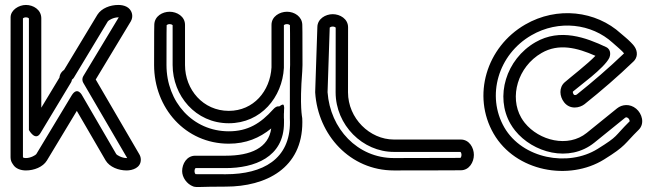

<svg xmlns="http://www.w3.org/2000/svg" viewBox="-20 -663 2630 775"><path d="M542.1 -40.7C540.3 -43.9 401.7 -282 366.4 -342.1L508.3 -577.4C520.5 -598.9 511.8 -624.6 491.6 -635.4C481.3 -640.9 469.7 -643 457.3 -643C425.1 -643 390 -630.1 373.2 -603.7C370 -598.7 310.8 -500.5 238.8 -381C230.7 -375.5 221.5 -365.9 220 -349.8L146.7 -228.3V-590.4C145.8 -624.3 114.3 -643 84.7 -643C56 -643 23.8 -623 22.8 -594.2C22.3 -580.5 22.6 -30.6 22.6 -28C22.6 -16.9 26 -8 32.8 1.1C42.9 18.1 64.5 25 84.7 25C117 25 153.2 11.5 169.3 -15.1L290.1 -215.4L406.4 -15.3C422.5 11.4 458.6 25 491.1 25C514.3 25 549.1 14.7 548.4 -19.4C548.3 -27.4 545.6 -35 542.1 -40.7ZM493.4 -25C491.3 -25 492.1 -25 491.1 -25C471.4 -25 451.5 -37.4 449.4 -40.7L312.1 -277C312.1 -277 292.9 -317 269 -277.4L126.5 -40.9C124.4 -37.5 104.6 -25 84.7 -25C79.6 -25 75.9 -25.9 74.7 -26.3C74 -27.4 73 -28.7 72.6 -29.1C72.6 -56.9 72.5 -567.1 72.6 -588.9C73.7 -590.2 78 -593 84.7 -593C92.2 -593 96.1 -589.5 96.7 -588.7V-138.3C96.7 -138.3 122.4 -91 143.1 -125.4C178.5 -184.2 223.6 -258.9 266.8 -330.6C268.8 -333.9 269.9 -337.7 270.3 -341.4C273.9 -343.8 276.6 -346.9 278.2 -349.5C348.4 -466 411 -569.7 415.2 -576.7C415.8 -577.5 415 -576.2 415.5 -577.1C417.5 -580.5 437.3 -593 457.3 -593C457.9 -593 459.2 -593 459.3 -593L315.9 -355.1C310.8 -346.6 311.8 -335.9 316.2 -328.7C325.9 -312.8 464.2 -75.2 493.4 -25Z M760.2 89.7C774.9 94.3 781.1 90.3 891.2 90.3C1054.2 90.3 1201 15.6 1200.4 -170.4C1200.4 -175.4 1200.3 -180.5 1200 -185.7C1200.1 -188.9 1188.6 -230.7 1200 -375.3C1200.6 -383.7 1201 -392.1 1201 -400.6C1201 -542.5 1200.5 -559.6 1200.2 -563.7C1199 -596.2 1168.6 -615.6 1138.5 -615.6C1109.3 -615.6 1075.9 -597 1075.9 -562.6V-391C1070.5 -295.5 1003.6 -215.5 903.5 -215.5C799.9 -215.5 726.8 -301.1 726.8 -400.6C726.8 -512.1 726.8 -562.6 726.8 -562.6C726.8 -597 693.9 -615.6 664.8 -615.6C636.1 -615.6 604 -598.2 602.8 -563.7C602.5 -559.9 602 -543.4 602 -400.6C602 -227.1 728.2 -83 903.5 -83C972.9 -83 1027.5 -105.9 1074.8 -144.5C1064 -66.1 992 -34.5 891.2 -34.5C779.6 -34.5 768.2 -34.5 768.2 -34.5C733.7 -34.5 715.2 -1.6 715.2 27.6C715.2 52.6 733.5 79.8 760.2 89.7ZM1138.2 -565.6C1145.1 -565.6 1149.3 -562.6 1150.3 -561.5C1150.5 -555.3 1151 -531.7 1151 -400.6C1151 -393.4 1150.7 -386.3 1150.1 -379.2C1150.1 -378.6 1150.1 -377.7 1150.1 -377.3C1150.1 -229.7 1150.1 -192.8 1150 -186.5C1150 -184.8 1150 -185.3 1150 -184.4C1150.3 -179.6 1150.4 -174.9 1150.4 -170.2C1150.8 -21 1041.7 40.3 891.2 40.3C815.3 40.3 787.7 40.2 769.6 40C767.6 38.1 765.2 34.4 765.2 27.6C765.2 20.7 768.2 16.4 769.2 15.5C774.2 15.5 796.8 15.5 891.2 15.5C1006 15.5 1126.3 -27.5 1126.3 -167.1C1126.3 -172.5 1126.3 -177.5 1126.3 -182.1C1126.3 -183.5 1126.1 -185.1 1125.9 -186.4V-204.4C1125.9 -204.4 1114.6 -257.2 1082.3 -221.2C1031.8 -165 980.5 -133 903.5 -133C758.5 -133 652 -251.1 652 -400.6C652 -532.6 652.5 -555.8 652.7 -561.5C653.9 -562.8 658.1 -565.6 664.8 -565.6C671.7 -565.6 676 -562.5 676.8 -561.6C676.8 -553.3 676.8 -502.5 676.8 -400.6C676.8 -277.1 769.3 -165.5 903.5 -165.5C1034.1 -165.5 1119.6 -271.2 1125.9 -389C1125.9 -389.5 1125.9 -390.1 1125.9 -390.4V-561.6C1127 -562.8 1131.4 -565.6 1138.2 -565.6ZM1075.9 -205.3C1075.9 -205.3 1125.7 -202.9 1125.9 -203.9C1126.2 -205.7 1126.3 -207.1 1126.3 -208.3C1126.2 -228.3 1128.6 -225.5 1125.4 -238C1121.5 -252.7 1075.9 -205.3 1075.9 -205.3Z M1385 -552.9C1384.9 -587.2 1352.2 -605.8 1323 -605.8C1293.8 -605.8 1261.1 -586.8 1261 -553.2L1252.2 -291.3C1252.2 -290.7 1252.2 -289.6 1252.3 -288.8C1263.5 -117.8 1393.6 25 1569.8 25C1731.4 25 1839.9 24.3 1839.9 24.3C1874.1 24.3 1892.8 -8.6 1892.8 -37.8C1892.8 -66.9 1874.2 -99.8 1839.8 -99.8C1839.8 -99.8 1681.3 -99.8 1569.8 -99.8C1472.6 -99.8 1384.7 -185.3 1384.7 -290.5C1384.7 -406.1 1385 -543.1 1385 -552.9ZM1335 -551.7C1335 -537.5 1334.7 -403.1 1334.7 -290.5C1334.7 -157.9 1444 -49.8 1569.8 -49.8C1676.3 -49.8 1826 -49.8 1838.8 -49.8C1840 -48.7 1842.8 -44.5 1842.8 -37.8C1842.8 -30.9 1839.7 -26.6 1838.8 -25.7C1827.3 -25.6 1722.3 -25 1569.8 -25C1423 -25 1312.7 -143.4 1302.2 -290.9L1310.9 -551.7C1312.1 -553 1316.3 -555.8 1323 -555.8C1329.9 -555.8 1334.1 -552.7 1335 -551.7Z M2557.9 -139C2583.6 -164.2 2571.6 -204.5 2547.9 -224.2C2522.2 -245.6 2490.3 -241.5 2470.7 -225.6L2348.2 -126.5C2272.9 -65.6 2156.1 -95.1 2098.1 -167.2C2092.8 -173.9 2088 -180.8 2083.9 -188C2035.8 -271.2 2068.8 -393.1 2166.3 -449.3C2235.1 -489 2309.2 -470.5 2383.4 -437.7C2353.2 -405.7 2279.7 -348.8 2259.2 -330.7C2235.4 -309.5 2238.3 -274 2256.9 -250.2C2281.4 -218.9 2320.4 -227.6 2339.4 -242.4C2407.7 -297 2474.3 -354.4 2537 -414.8C2544.1 -421.2 2549.7 -431.6 2550.5 -442C2552.3 -466.1 2536.5 -481.8 2525.6 -492.8C2511.5 -507.3 2494.8 -520 2486.7 -527.3C2385.4 -619.9 2228.6 -638.2 2100.1 -564C1942.9 -473.3 1884.3 -276.3 1972.4 -123.6C2061.1 30.1 2276.9 68.6 2418.4 -19.4C2507.9 -75 2498.6 -80.6 2557.9 -139ZM2521.6 -173.4C2455.9 -108.3 2479.2 -116.1 2392 -61.8C2273 12.1 2088.5 -22.6 2015.7 -148.6C1942.3 -275.7 1990.2 -442.9 2125.1 -520.7C2235.1 -584.3 2368.2 -567.8 2453 -490.4C2467.9 -476.7 2491.8 -457.9 2498.8 -447.4C2437 -388.2 2374.3 -334.3 2308.4 -281.6C2303.7 -278 2297.6 -279.3 2296.3 -281C2290.9 -287.9 2292.4 -293.1 2292.6 -293.4C2315.8 -313.9 2418.9 -387.3 2439.5 -429.6C2442.8 -436.3 2449.3 -462.2 2426.5 -473C2345.9 -511.1 2241.4 -550.4 2141.3 -492.6C2022 -423.7 1977.1 -272.9 2040.6 -163C2046.1 -153.5 2052.3 -144.5 2059.2 -135.9C2130.4 -47.2 2277.1 -4.6 2379.6 -87.6L2502.2 -186.8C2505.9 -189.8 2509.4 -191.2 2515.9 -185.8C2519.9 -182.4 2521.8 -176.2 2521.6 -173.4Z"/></svg>

Font: Hi.
Style: Regular
Weight: 400
Designer: Mew Too, Robert Jablonski
Foundry: Cannot Into Space Fonts
Version: Version 1.996